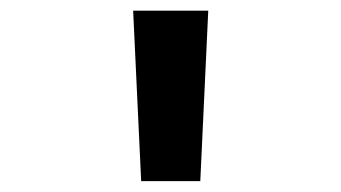

<svg xmlns="http://www.w3.org/2000/svg" viewBox="-20 -713 626 352"><path d="M238.8 -380.9H347.2L361.8 -693.4H224.1Z"/></svg>

Font: Cascadia Mono SemiBold
Style: Regular
Weight: 600
Monospace: yes
Designer: Aaron Bell
Foundry: Saja Typeworks
Version: Version 2404.023